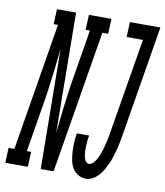

<svg xmlns="http://www.w3.org/2000/svg" viewBox="-143 -804 759 881"><g transform="rotate(10 236.5 -363.5)"><path d="M-60 0 -57 -70H-30L68 -665H48L51 -735H140L146 -176L157 -276Q162 -317 167.5 -358.5Q173 -400 180 -441L217 -665H197L200 -735H305L302 -665H275L165 0H105L99 -559L88 -459Q83 -418 77.5 -376.5Q72 -335 65 -294L28 -70H48L45 0ZM316 8Q296 8 279 -2.5Q262 -13 252.5 -30Q243 -47 239.5 -67Q236 -87 235 -107.5Q234 -128 235 -148.5Q236 -169 240 -190H297Q295 -181 294 -172Q293 -163 292.5 -154Q292 -145 291.5 -136Q291 -127 291.5 -118Q292 -109 293 -100.5Q294 -92 296.5 -83.5Q299 -75 304.5 -68.5Q310 -62 319 -62Q328 -62 335.5 -69Q343 -76 348.5 -84Q354 -92 358 -101Q362 -110 365 -118.5Q368 -127 371 -136Q374 -145 376 -154Q378 -163 380.5 -172Q383 -181 384.5 -190Q386 -199 388 -208Q390 -217 391 -226L464 -665H388L391 -735H533L447 -214Q444 -198 441 -181.5Q438 -165 433.5 -148.5Q429 -132 424 -115.5Q419 -99 412 -83.5Q405 -68 396.5 -52.5Q388 -37 376 -23.5Q364 -10 348.5 -1Q333 8 316 8Z"/></g></svg>

Font: Iosevka Curly Slab Oblique
Style: Regular
Weight: 400
Italic angle: -9°
Monospace: yes
Designer: Belleve Invis
Foundry: Belleve Invis
Version: Version 11.1.0; ttfautohint (v1.8.3)